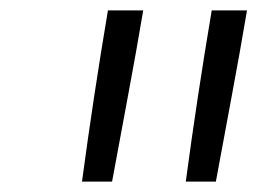

<svg xmlns="http://www.w3.org/2000/svg" viewBox="-20 -792 540 370"><path d="M338 -442Q349 -524 361.5 -606.5Q374 -689 388 -772H456Q442 -689 426.5 -606.5Q411 -524 396 -442ZM138 -442Q149 -524 161.5 -606.5Q174 -689 188 -772H256Q242 -689 226.5 -606.5Q211 -524 196 -442Z"/></svg>

Font: Iosevka Curly Light
Style: Italic
Weight: 300
Italic angle: -9°
Monospace: yes
Designer: Belleve Invis
Foundry: Belleve Invis
Version: Version 22.1.2; ttfautohint (v1.8.4)